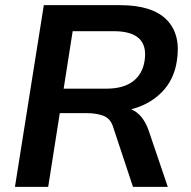

<svg xmlns="http://www.w3.org/2000/svg" viewBox="-20 -725 742 745"><path d="M38 0 150 -705H446Q571 -705 627 -648Q683 -591 666 -487Q655 -415 607.5 -367Q560 -319 489 -301Q534 -282 556 -221L631 0H496L420 -229Q410 -264 383 -275Q356 -286 316 -286H212L167 0ZM227 -381H393Q458 -381 495.5 -409Q533 -437 541 -489Q559 -604 421 -604H262Z"/></svg>

Font: Mulish
Style: Bold Italic
Weight: 700
Italic angle: -9°
Designer: Vernon Adams
Foundry: Vernon Adams
Version: Version 3.603; ttfautohint (v1.8.3)